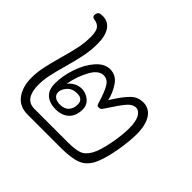

<svg xmlns="http://www.w3.org/2000/svg" viewBox="-145 -773 931 931"><g transform="rotate(45 320.5 -307.0)"><path d="M591 -315Q591 -269 580 -203Q565 -119 544 -78.5Q523 -38 485.5 -23.5Q448 -9 377 -9H149Q94 -9 65 -48Q36 -87 36 -148Q36 -186 44 -224Q52 -262 68 -319Q84 -375 92 -414Q100 -453 100 -492Q100 -532 87 -547Q74 -562 51 -564Q35 -567 37 -583Q39 -595 45 -600Q51 -605 69 -605Q107 -605 127 -575Q147 -545 147 -492Q147 -446 138 -402.5Q129 -359 113 -302Q98 -249 91 -215Q84 -181 84 -148Q84 -102 101 -77Q118 -52 153 -52H382Q431 -52 457.5 -61Q484 -70 503 -104Q522 -138 535 -212Q545 -268 545 -308Q545 -358 531.5 -381.5Q518 -405 497 -405Q474 -405 453 -380Q432 -355 391 -292Q386 -284 381.5 -280.5Q377 -277 369 -277Q361 -277 358.5 -280Q356 -283 353 -292Q337 -347 320.5 -376Q304 -405 276 -405Q241 -405 214.5 -356Q188 -307 178 -251V-249Q189 -264 207.5 -274Q226 -284 247 -284Q275 -284 298 -265Q321 -246 321 -216Q321 -172 296 -147.5Q271 -123 226 -123Q185 -123 160.5 -144.5Q136 -166 136 -210Q136 -262 155 -318Q174 -374 206.5 -411Q239 -448 277 -448Q319 -448 343.5 -411Q368 -374 376 -335L389 -355Q416 -397 441.5 -422.5Q467 -448 504 -448Q545 -448 568 -413.5Q591 -379 591 -315ZM177 -191Q177 -174 190 -164Q203 -154 226 -154Q256 -154 271.5 -171Q287 -188 287 -215Q287 -252 247 -252Q214 -252 195.5 -231.5Q177 -211 177 -191Z"/></g></svg>

Font: Mali Light
Style: Italic
Weight: 300
Italic angle: -10°
Version: Version 1.000; ttfautohint (v1.6)